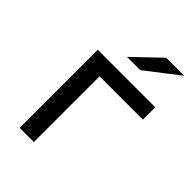

<svg xmlns="http://www.w3.org/2000/svg" viewBox="-217 -828 921 921"><g transform="rotate(45 244.0 -367.5)"><path d="M93 0V-530H483V-446H166L189 -468V0ZM216 -605 352 -735H474L306 -605Z"/></g></svg>

Font: MOST Montserrat Medium
Style: Regular
Weight: 500
Designer: Julieta Ulanovsky
Foundry: Julieta Ulanovsky
Version: Version 8.000;March 11, 2024;FontCreator 15.0.0.2926 64-bit